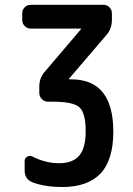

<svg xmlns="http://www.w3.org/2000/svg" viewBox="-20 -750 540 780"><path d="M105.5 -633.8Q90.8 -633.8 80.6 -644Q70.3 -654.3 70.3 -668.9V-695.3Q70.3 -710 80.1 -720.2Q89.8 -730.5 105.5 -730.5H400.4Q415 -730.5 424.8 -720.2Q434.6 -710 434.6 -695.3V-668.9Q434.6 -632.8 412.1 -607.4L260.7 -430.7Q259.8 -429.7 259.8 -428.7Q259.8 -427.7 260.7 -427.7H269.5Q439.5 -427.7 440.4 -216.8Q440.4 -99.6 388.2 -44.9Q335.9 9.8 232.4 9.8Q164.1 9.8 113.3 -8.8Q80.1 -21.5 80.1 -57.6V-95.7Q80.1 -107.4 89.8 -113.3Q99.6 -119.1 111.3 -114.3Q165 -86.9 220.2 -86.9Q275.4 -86.9 301.8 -117.7Q328.1 -148.4 328.1 -216.8Q328.1 -291 302.7 -314Q277.3 -336.9 195.3 -336.9H174.8Q160.2 -336.9 149.9 -347.7Q139.6 -358.4 139.6 -373V-398.4Q139.6 -434.6 163.1 -460L308.6 -630.9Q309.6 -631.8 309.6 -632.8Q309.6 -633.8 308.6 -633.8Z"/></svg>

Font: Rounded-L Mgen+ 1m medium
Style: Regular
Weight: 500
Designer: [Source Han Sans]
Ryoko NISHIZUKA  (kana & ideographs); Paul D. Hunt (Latin, Greek & Cyrillic); Wenlong ZHANG  (bopomofo
Version: Version 1.059.20150602